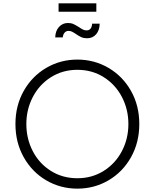

<svg xmlns="http://www.w3.org/2000/svg" viewBox="-20 -1112 921 1144"><path d="M72 -373Q72 -483 121.5 -570.5Q171 -658 255.5 -707.5Q340 -757 441 -757Q542 -757 626.5 -707.5Q711 -658 760.5 -570.5Q810 -483 810 -373Q810 -263 760.5 -175Q711 -87 626.5 -37.5Q542 12 441 12Q340 12 255.5 -37.5Q171 -87 121.5 -175Q72 -263 72 -373ZM441 -50Q528 -50 597.5 -93.5Q667 -137 706 -211Q745 -285 745 -373Q745 -460 706.5 -534Q668 -608 598.5 -652Q529 -696 441 -696Q353 -696 283.5 -652Q214 -608 175.5 -534Q137 -460 137 -373Q137 -285 175.5 -211Q214 -137 283.5 -93.5Q353 -50 441 -50ZM433 -909Q418 -919 408.5 -923.5Q399 -928 388 -928Q375 -928 365.5 -918Q356 -908 354 -889H309Q310 -928 331.5 -951.5Q353 -975 385 -975Q404 -975 418 -968.5Q432 -962 451 -950Q464 -941 474 -936Q484 -931 496 -931Q526 -931 529 -971H574Q573 -931 552.5 -907.5Q532 -884 499 -884Q479 -884 464.5 -890.5Q450 -897 433 -909ZM329 -1092H554V-1042H329Z"/></svg>

Font: Evergrow Sans
Style: Light
Weight: 300
Foundry: 10Web
Version: Version 1.000